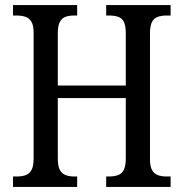

<svg xmlns="http://www.w3.org/2000/svg" viewBox="-20 -734 721 754"><path d="M31 0V-41H48Q67 -41 81.5 -46.5Q96 -52 104 -67Q112 -82 112 -112V-605Q112 -634 103.5 -648.5Q95 -663 80 -668Q65 -673 45 -673H31V-714H283V-673H270Q252 -673 237.5 -668Q223 -663 215 -648Q207 -633 207 -603V-398H474V-602Q474 -633 466.5 -648Q459 -663 444 -668Q429 -673 410 -673H397V-714H650V-673H633Q615 -673 600 -668Q585 -663 577 -648Q569 -633 569 -602V-108Q569 -80 577.5 -65.5Q586 -51 600.5 -46Q615 -41 633 -41H650V0H397V-41H410Q429 -41 444 -46.5Q459 -52 466.5 -67.5Q474 -83 474 -113V-349H207V-112Q207 -82 215 -67Q223 -52 237.5 -46.5Q252 -41 270 -41H283V0Z"/></svg>

Font: Noto Serif Khmer Condensed
Style: Regular
Weight: 400
Width: 3
Designer: Danh Hong and the Monotype Design Team
Foundry: Monotype Imaging Inc.
Version: Version 2.004